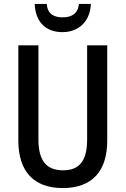

<svg xmlns="http://www.w3.org/2000/svg" viewBox="-20 -1010 637 974"><path d="M441 -990H380C376 -940 342 -922 298 -922C252 -922 221 -940 217 -990H156C160 -898 212 -847 297 -847C380 -847 438 -903 441 -990ZM524 -297V-780H422V-303C422 -194 383 -146 300 -146C218 -146 175 -192 175 -302V-780H73V-297C73 -140 152 -56 298 -56C448 -56 524 -142 524 -297Z"/></svg>

Font: Noto Sans Malayalam UI Condensed Medium
Style: Regular
Weight: 500
Width: 3
Designer: Jelle Bosma - Monotype Design Team
Foundry: Monotype Imaging Inc.
Version: Version 2.104